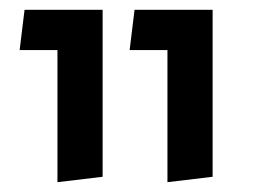

<svg xmlns="http://www.w3.org/2000/svg" viewBox="-20 -584 528 391"><path d="M321 -482H244L254 -564H413V-224L321 -213ZM97 -482H20L30 -564H189V-224L97 -213Z"/></svg>

Font: FiraGOUPP
Style: Medium
Weight: 400
Designer: bBox Type
Foundry: bBox Type GmbH
Version: Version 1.001